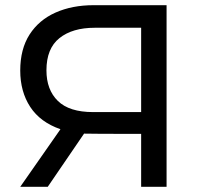

<svg xmlns="http://www.w3.org/2000/svg" viewBox="-20 -720 771 740"><path d="M622 0H524V-204Q331 -204 304 -205L164 0H58L213 -222Q135 -249 96.5 -308Q58 -367 58 -448Q58 -531 94 -587Q130 -643 194 -671.5Q258 -700 341 -700H622ZM524 -288V-613H345Q259 -613 209 -573Q159 -533 159 -449Q159 -374 203 -331Q247 -288 339 -288Z"/></svg>

Font: Argentum Novus
Style: Regular
Weight: 400
Designer: Julieta Ulanovsky
Foundry: Julieta Ulanovsky
Version: Version 7.20;July 27, 2021;FontCreator 13.0.0.2683 64-bit